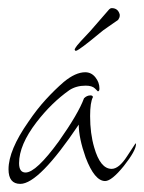

<svg xmlns="http://www.w3.org/2000/svg" viewBox="-20 -472 355 473"><path d="M30 -19Q1 -19 1 -55Q1 -102 50 -172Q71 -203 93 -227Q115 -251 137 -270Q166 -294 190 -294Q205 -294 215 -281.5Q225 -269 225 -254Q225 -247 221 -247Q221 -247 214 -254Q207 -261 191 -261Q168 -261 151 -250Q107 -219 70 -171Q27 -115 27 -70Q27 -47 43 -47Q69 -47 125 -124Q149 -158 164.5 -184.5Q180 -211 187 -230Q194 -237 203 -237Q208 -237 209 -233Q202 -220 202 -186Q202 -143 212 -109Q227 -56 255 -56Q273 -56 293 -87L314 -119Q315 -118 315 -117Q315 -101 285 -63Q255 -26 239 -26Q213 -26 191 -84Q174 -132 174 -165Q76 -19 30 -19ZM168 -347Q164 -346 164 -351Q169 -360 179.5 -371Q190 -382 202 -395L249 -449Q252 -452 255 -452Q271 -452 275 -436V-434Q275 -431 274 -428.5Q273 -426 271 -423Q263 -417 248 -407Q233 -397 224 -389Q177 -350 168 -347Z"/></svg>

Font: Shalimar
Style: Regular
Weight: 400
Designer: Robert E. Leuschke
Foundry: Robert E. Leuschke
Version: Version 1.010; ttfautohint (v1.8.3)